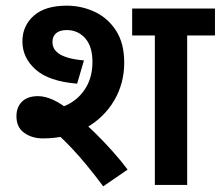

<svg xmlns="http://www.w3.org/2000/svg" viewBox="-20 -652 778 677"><path d="M640 -527V0H526V-527H446V-622H738V-527ZM131 -164Q93 -164 65.5 -183.5Q38 -203 38 -242Q38 -275 58 -294Q78 -313 114 -313Q139 -313 168.5 -299.5Q198 -286 236 -254L250 -240Q283 -215 315 -183.5Q347 -152 376.5 -119Q406 -86 430 -54L344 5Q282 -78 232.5 -130Q183 -182 143 -213L139 -264Q185 -265 223 -285.5Q261 -306 283.5 -344Q306 -382 306 -434Q306 -488 280.5 -517Q255 -546 215 -546Q191 -546 178 -535Q165 -524 165 -504Q165 -493 169.5 -483Q174 -473 186 -464Q198 -455 220 -448.5Q242 -442 276 -439L252 -357Q153 -365 106 -406.5Q59 -448 59 -506Q59 -561 99 -596.5Q139 -632 215 -632Q268 -632 314.5 -610Q361 -588 389.5 -543.5Q418 -499 418 -431Q418 -358 382.5 -297.5Q347 -237 282.5 -200.5Q218 -164 131 -164Z"/></svg>

Font: Noto Sans Devanagari SemiBold
Style: Regular
Weight: 600
Version: Version 2.003